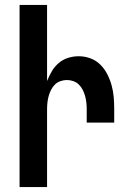

<svg xmlns="http://www.w3.org/2000/svg" viewBox="-20 -755 540 775"><path d="M59 0V-735H170V-428Q178 -448 189 -467Q200 -486 217 -500.5Q234 -515 255 -521.5Q276 -528 298 -528Q322 -528 345 -519.5Q368 -511 385 -494Q402 -477 413 -455.5Q424 -434 430.5 -410.5Q437 -387 439 -363Q441 -339 441 -315V-260H330V-315Q330 -328 328.5 -341.5Q327 -355 323.5 -367.5Q320 -380 314 -392Q308 -404 298.5 -413.5Q289 -423 276 -427.5Q263 -432 250 -432Q237 -432 224 -427.5Q211 -423 201.5 -413.5Q192 -404 186 -392Q180 -380 176.5 -367.5Q173 -355 171.5 -341.5Q170 -328 170 -315V0Z"/></svg>

Font: Iosevka Fixed
Style: Bold
Weight: 700
Monospace: yes
Designer: Belleve Invis
Foundry: Belleve Invis
Version: Version 32.3.0